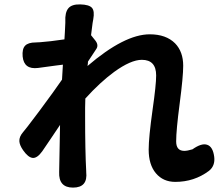

<svg xmlns="http://www.w3.org/2000/svg" viewBox="-20 -815 1020 873"><path d="M312 38Q246 38 249 -33Q250 -72 251 -140Q252 -207 253 -247Q238 -225 208 -180Q184 -144 172 -127Q149 -95 128.5 -97Q108 -99 85 -132Q69 -155 68 -173Q67 -193 84 -213Q101 -233 136 -280Q151 -299 158 -309Q230 -406 262 -453L266 -521Q256 -520 234 -517Q181 -510 153 -506Q89 -498 83 -558Q80 -592 94 -607Q108 -622 142 -622Q145 -622 151.5 -622.5Q158 -623 162 -623Q205 -626 273 -636Q274 -648 275 -669Q277 -704 277 -711Q277 -714 277 -717Q275 -758 290.5 -777Q306 -796 345 -795Q385 -794 398 -779.5Q411 -765 404 -727Q403 -721 401 -710Q396 -674 394 -655L414 -630Q430 -609 417 -591Q406 -574 380 -535Q380 -527 378 -515Q546 -659 661 -659Q735 -659 776 -618Q813 -580 813 -516Q813 -466 797 -344.5Q781 -223 781 -172Q781 -129 818 -129Q832 -129 855 -136Q896 -165 921 -157Q948 -149 954 -102Q959 -61 930 -38Q863 12 777 12Q722 12 689 -27Q656 -66 656 -135Q656 -190 674 -318Q690 -429 690 -472Q690 -543 625 -543Q575 -543 499 -488Q435 -441 368 -367Q368 -353 367 -325Q367 -300 367 -288Q367 -128 372 -36Q372 -35 372 -33Q380 38 312 38Z"/></svg>

Font: GenSenRounded JP B
Style: Regular
Weight: 700
Version: Version 1.501;PS 1;hotconv 16.6.51;makeotf.lib2.5.65220